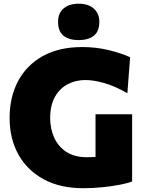

<svg xmlns="http://www.w3.org/2000/svg" viewBox="-20 -976 767 1010"><path d="M418 14Q296 14 209.2 -33.2Q122.5 -80.5 76.5 -163.8Q30.5 -247 30.5 -355.5Q30.5 -465.5 75.2 -549.5Q120 -633.5 205.2 -681Q290.5 -728.5 412 -728.5Q487 -728.5 553.5 -712Q620 -695.5 664.5 -675L650 -485.5Q586 -522.5 529.5 -538.8Q473 -555 429 -555Q378 -555 336 -533Q294 -511 269 -466.5Q244 -422 244 -355Q244 -299 265 -252.2Q286 -205.5 328.8 -177.2Q371.5 -149 437 -149Q461 -149 482.5 -150.5V-375H675V-21.5Q653 -12.5 612.2 -4.5Q571.5 3.5 520.8 8.8Q470 14 418 14ZM393.5 -765Q343.5 -765 314.5 -787.8Q285.5 -810.5 285.5 -862Q285.5 -907 314.8 -931.8Q344 -956.5 394.5 -956.5Q444.5 -956.5 473.5 -930.8Q502.5 -905 502.5 -862Q502.5 -810.5 473.5 -787.8Q444.5 -765 393.5 -765Z"/></svg>

Font: Commissioner ExtraBold
Style: Regular
Weight: 800
Designer: Kostas Bartsokas
Foundry: Kostas Bartsokas
Version: Version 1.000; ttfautohint (v1.8.3)